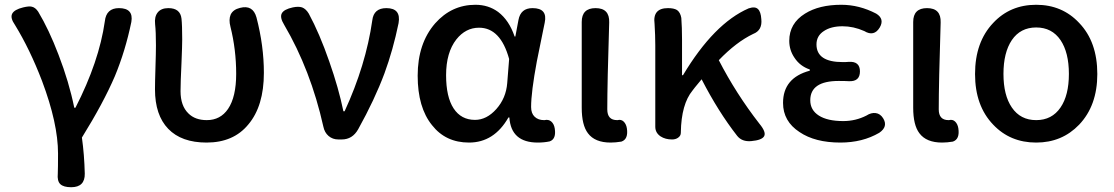

<svg xmlns="http://www.w3.org/2000/svg" viewBox="-20 -584 4663 804"><path d="M278 200Q246 200 232.5 187Q219 174 222 143Q223 120 223 59Q223 -67 156 -245Q105 -378 43 -479Q22 -509 31 -526.5Q40 -544 77 -553Q102 -559 113 -556Q128 -553 140 -535Q185 -460 225 -355Q269 -241 291 -133H296Q395 -326 419 -495Q425 -550 478 -550Q540 -550 530 -492Q505 -371 461 -265Q413 -153 323 -8Q333 63 335 143Q336 200 278 200Z M845 13Q740 13 684.5 -44.5Q629 -102 629 -210Q629 -240 631 -301.5Q633 -363 633 -394Q633 -451 629.5 -482.5Q626 -514 640.5 -532Q655 -550 685 -550Q735 -550 740 -506Q743 -479 743 -419Q743 -392 740 -321Q736 -238 736 -202Q736 -141 769 -109Q797 -81 846 -81Q903 -81 935 -128Q969 -178 969 -275Q969 -376 945 -472Q937 -502 946 -523Q956 -544 985 -551Q1039 -565 1054 -511Q1085 -392 1085 -279Q1085 -140 1020 -63Q958 13 845 13Z M1397 0Q1373 0 1356 -14.5Q1339 -29 1334 -54Q1281 -291 1170 -480Q1151 -511 1160 -528Q1169 -545 1206 -553Q1230 -558 1245 -553Q1261 -547 1273 -527Q1318 -444 1359 -326Q1398 -215 1418 -118H1423Q1512 -311 1539 -499Q1545 -550 1598 -550Q1660 -550 1649 -487Q1626 -375 1590 -277Q1549 -167 1480 -43Q1456 0 1411 0Z M1944 13Q1846 13 1789 -60Q1729 -134 1729 -267Q1729 -402 1802 -486Q1871 -564 1971 -564Q2025 -564 2066 -534Q2112 -499 2135 -431H2138L2151 -500Q2160 -550 2210 -550Q2274 -550 2261 -489Q2259 -478 2254 -455Q2236 -369 2228 -327Q2204 -198 2204 -136Q2204 -109 2219 -95Q2234 -81 2258 -81Q2259 -81 2260 -81Q2277 -85 2288.5 -75Q2300 -65 2303 -46Q2310 -2 2282 8Q2259 13 2232 13Q2120 13 2113 -92H2109Q2049 13 1944 13ZM1969 -82Q2018 -82 2058.5 -127.5Q2099 -173 2104 -236L2112 -337Q2076 -468 1986 -468Q1930 -468 1891 -419Q1848 -364 1848 -269Q1848 -178 1879.5 -130Q1911 -82 1969 -82Z M2537 13Q2471 13 2442 -26Q2416 -60 2416 -133V-341V-492Q2416 -550 2474 -550Q2533 -550 2531 -490Q2523 -236 2523 -126Q2523 -81 2564 -81Q2565 -81 2566 -81Q2581 -85 2591.5 -75Q2602 -65 2605 -47Q2612 -1 2582 9Q2558 13 2537 13Z M3067 -15Q2988 -116 2918 -252Q2913 -246 2904 -235Q2888 -216 2880 -205Q2833 -148 2831 -30V-28Q2831 -15 2819 -7Q2809 0 2794 0Q2766 0 2746 -13Q2724 -28 2724 -53V-197V-394Q2724 -435 2721 -484Q2712 -550 2777 -550Q2802 -550 2815 -542Q2829 -532 2833 -509Q2836 -469 2836 -419V-269H2840Q2970 -486 3115 -549Q3142 -558 3154 -546Q3166 -535 3168 -504Q3173 -457 3134 -442Q3063 -408 2990 -332Q3062 -192 3160 -66Q3189 -31 3180 -14Q3171 3 3125 7Q3087 10 3067 -15Z M3499 13Q3393 13 3328 -31Q3259 -76 3259 -153Q3259 -258 3371 -288V-293Q3330 -307 3307 -342Q3285 -374 3285 -413Q3285 -486 3351 -527Q3410 -564 3503 -564Q3578 -564 3649 -527Q3685 -505 3664 -469Q3640 -429 3599 -454Q3554 -474 3508 -474Q3460 -474 3430 -454Q3399 -434 3399 -398Q3399 -324 3509 -324Q3526 -324 3534 -325Q3581 -328 3581 -285Q3581 -242 3535 -244Q3520 -245 3492 -245Q3373 -245 3373 -164Q3373 -123 3409 -100Q3445 -77 3511 -77Q3563 -77 3608 -100Q3628 -113 3647 -110.5Q3666 -108 3678 -89Q3700 -54 3662 -28Q3592 13 3499 13Z M3925 13Q3859 13 3830 -26Q3804 -60 3804 -133V-341V-492Q3804 -550 3862 -550Q3921 -550 3919 -490Q3911 -236 3911 -126Q3911 -81 3952 -81Q3953 -81 3954 -81Q3969 -85 3979.5 -75Q3990 -65 3993 -47Q4000 -1 3970 9Q3946 13 3925 13Z M4319 13Q4210 13 4139 -62Q4063 -141 4063 -274Q4063 -408 4139 -488Q4210 -564 4319 -564Q4428 -564 4499 -488Q4575 -409 4575 -274Q4575 -142 4499 -62Q4427 13 4319 13ZM4319 -81Q4385 -81 4421 -134Q4456 -185 4456 -274.5Q4456 -364 4421 -416Q4385 -469 4319 -469Q4253 -469 4217 -416Q4182 -364 4182 -274.5Q4182 -185 4217 -134Q4253 -81 4319 -81Z"/></svg>

Font: GenSenRounded TW M
Style: Regular
Weight: 500
Version: Version 1.501;PS 1;hotconv 16.6.51;makeotf.lib2.5.65220